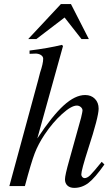

<svg xmlns="http://www.w3.org/2000/svg" viewBox="-20 -913 540 942"><path d="M328.1 -893.1 416 -721.2H379.9L296.9 -827.1L158.2 -721.2H118.2L278.8 -893.1ZM479 -119.1 492.2 -106Q445.8 -40 414.1 -15.6Q382.3 8.8 344.2 8.8Q323.2 8.8 311 -2.4Q298.8 -13.7 298.8 -33.2Q298.8 -53.2 319.8 -127L377.9 -335.9Q384.8 -365.7 384.8 -370.1Q385.3 -379.9 376.7 -387.5Q368.2 -395 356.9 -395Q330.1 -395 284.2 -353.5Q238.3 -312 198.2 -252Q167.5 -205.6 150.4 -161.1Q133.3 -116.7 102.1 0H25.9L167 -519Q176.8 -555.7 176.8 -557.1Q191.9 -601.6 191.9 -625Q191.9 -636.2 179.9 -643.6Q168 -650.9 150.9 -649.9L125 -648.9V-665Q218.3 -676.8 284.2 -692.9L289.1 -687L163.1 -233.9Q236.3 -344.7 292.5 -395.8Q348.6 -446.8 397.9 -446.8Q427.2 -446.8 445.6 -428.2Q463.9 -409.7 463.9 -379.9Q463.9 -339.8 413.1 -184.1Q378.9 -77.6 378.9 -57.1Q378.9 -49.8 383.8 -44.4Q388.7 -39.1 395 -39.1Q407.7 -39.1 422.4 -53.2Q437 -67.4 479 -119.1Z"/></svg>

Font: Accordance
Style: Italic
Weight: 400
Italic angle: -11°
Version: Version 1.2 (build January 31, 2020) Miklal Software Solutio